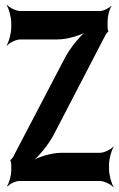

<svg xmlns="http://www.w3.org/2000/svg" viewBox="-20 -757 499 803"><path d="M206 -196 423 -614C425 -617 431 -624 433 -624V-628C431 -628 430 -639 430 -643V-669C430 -689 438 -720 446 -731L445 -733C437 -723 413 -711 398 -711H65C47 -711 19 -725 9 -737L8 -735C17 -722 27 -685 27 -661V-642C27 -618 17 -581 8 -568L9 -566C19 -578 47 -592 65 -592H220C263 -592 321 -610 350 -629L348 -633C320 -613 275 -560 251 -514L34 -99C32 -96 26 -89 24 -89L23 -85C25 -85 27 -73 27 -70V-43C27 -23 18 9 10 20L12 23C20 12 45 0 60 0H398C416 0 444 14 454 26L455 24C446 11 436 -26 436 -50V-68C436 -92 446 -129 455 -142L454 -144C444 -132 416 -118 398 -118H237C195 -118 137 -100 109 -81V-77C138 -97 182 -150 206 -196Z"/></svg>

Font: Asimov
Style: EdgeExtreme
Weight: 500
Designer: Google
Version: Version 2.000980: 2014